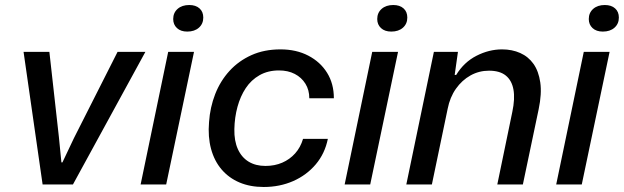

<svg xmlns="http://www.w3.org/2000/svg" viewBox="-20 -736 2489 766"><path d="M150 0 74 -529H177L215 -189L225 -88H229L275 -185L449 -529H560L271 0Z M541 0 651 -529H754L643 0ZM727 -610Q701 -610 686 -624Q671 -638 671 -660Q671 -685 688.5 -700.5Q706 -716 735 -716Q761 -716 776 -702.5Q791 -689 791 -666Q791 -641 773.5 -625.5Q756 -610 727 -610Z M1032 10Q978 10 935.5 -8Q893 -26 864 -60Q835 -94 822 -142Q809 -190 814 -249Q818 -308 838.5 -360.5Q859 -413 895.5 -453Q932 -493 983 -516Q1034 -539 1099 -539Q1162 -539 1210 -514Q1258 -489 1285 -445.5Q1312 -402 1312 -344H1214Q1214 -377 1198.5 -402Q1183 -427 1156 -441Q1129 -455 1093 -455Q1049 -455 1015.5 -436Q982 -417 960.5 -384.5Q939 -352 927.5 -310Q916 -268 915 -221Q914 -174 929 -141Q944 -108 972 -91Q1000 -74 1039 -74Q1076 -74 1106 -87Q1136 -100 1157.5 -124Q1179 -148 1189 -182H1288Q1276 -123 1239.5 -80Q1203 -37 1149.5 -13.5Q1096 10 1032 10Z M1355 0 1465 -529H1568L1457 0ZM1541 -610Q1515 -610 1500 -624Q1485 -638 1485 -660Q1485 -685 1502.5 -700.5Q1520 -716 1549 -716Q1575 -716 1590 -702.5Q1605 -689 1605 -666Q1605 -641 1587.5 -625.5Q1570 -610 1541 -610Z M1601 0 1711 -529H1807L1794 -437H1800Q1831 -488 1881 -513.5Q1931 -539 1983 -539Q2023 -539 2055.5 -524.5Q2088 -510 2108.5 -481Q2129 -452 2135.5 -407Q2142 -362 2129 -300L2066 0H1964L2024 -290Q2035 -342 2028.5 -378.5Q2022 -415 1998 -434.5Q1974 -454 1931 -454Q1891 -454 1857 -435Q1823 -416 1799 -382Q1775 -348 1766 -302L1703 0Z M2199 0 2309 -529H2412L2301 0ZM2385 -610Q2359 -610 2344 -624Q2329 -638 2329 -660Q2329 -685 2346.5 -700.5Q2364 -716 2393 -716Q2419 -716 2434 -702.5Q2449 -689 2449 -666Q2449 -641 2431.5 -625.5Q2414 -610 2385 -610Z"/></svg>

Font: Mona Sans ExtraLight Medium
Style: Italic
Weight: 500
Italic angle: -11.6951°
Version: Version 2.000